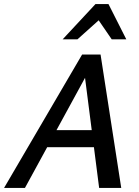

<svg xmlns="http://www.w3.org/2000/svg" viewBox="-32 -927 688 947"><path d="M457 0 380 -601H419L91 0H-12L373 -658H464L566 0ZM142 -201 189 -285H461L485 -201ZM277 -733 439 -907H503L475 -845L350 -733ZM519 -733 443 -844 439 -907H503L591 -733Z"/></svg>

Font: Ysabeau Office SemiBold
Style: Italic
Weight: 600
Italic angle: -12°
Designer: Christian Thalmann (Catharsis Fonts)
Version: Version 2.001;gftools[0.9.30]; featfreeze: tnum,lnum,ss02